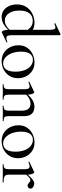

<svg xmlns="http://www.w3.org/2000/svg" viewBox="794 -1560 778 2407"><g transform="rotate(90 1183.5 -356.0)"><path d="M506 -59Q509 -59 510.5 -54Q512 -49 509 -48L390 9Q386 11 384 11Q372 11 363 -10Q354 -31 353 -68Q317 -31 278 -9Q239 13 191 13Q149 13 113 -10.5Q77 -34 56 -78Q35 -122 35 -179Q35 -252 70 -301.5Q105 -351 157.5 -375Q210 -399 263 -399Q311 -399 353 -379V-595Q353 -630 346 -645.5Q339 -661 321 -661Q305 -661 278 -648H277Q273 -648 271 -653Q269 -658 272 -660L405 -724L410 -725Q414 -725 417.5 -721.5Q421 -718 421 -715V-111Q421 -76 429 -61Q437 -46 455 -46Q478 -46 504 -59ZM353 -86V-315Q332 -345 304.5 -361Q277 -377 240 -377Q180 -377 146 -335Q112 -293 112 -210Q112 -126 147 -76.5Q182 -27 236 -27Q269 -27 297 -42.5Q325 -58 353 -86Z M547 -198Q547 -263 579 -308.5Q611 -354 661 -376.5Q711 -399 763 -399Q823 -399 867.5 -370Q912 -341 936 -293.5Q960 -246 960 -192Q960 -131 930.5 -84.5Q901 -38 852 -12.5Q803 13 746 13Q686 13 641 -15.5Q596 -44 571.5 -92.5Q547 -141 547 -198ZM878 -162Q878 -227 858.5 -276.5Q839 -326 805 -352.5Q771 -379 729 -379Q680 -379 653.5 -341.5Q627 -304 627 -231Q627 -168 646 -116.5Q665 -65 698.5 -35.5Q732 -6 774 -6Q824 -6 851 -45Q878 -84 878 -162Z M1495 0Q1471 0 1456 -1L1401 -2L1345 -1Q1331 0 1306 0Q1304 0 1304 -6Q1304 -12 1306 -12Q1343 -12 1355 -26Q1367 -40 1367 -81V-237Q1367 -294 1345 -321.5Q1323 -349 1278 -349Q1249 -349 1219.5 -334.5Q1190 -320 1166 -295V-81Q1166 -39 1177.5 -25.5Q1189 -12 1226 -12Q1229 -12 1229 -6Q1229 0 1226 0Q1202 0 1187 -1L1132 -2L1076 -1Q1062 0 1037 0Q1035 0 1035 -6Q1035 -12 1037 -12Q1074 -12 1086 -26Q1098 -40 1098 -81V-275Q1098 -308 1090 -323Q1082 -338 1063 -338Q1045 -338 1011 -324H1009Q1006 -324 1004.5 -329Q1003 -334 1006 -335L1130 -394Q1134 -396 1136 -396Q1146 -396 1155.5 -373.5Q1165 -351 1166 -315Q1238 -398 1319 -398Q1374 -398 1404.5 -366Q1435 -334 1435 -276V-81Q1435 -39 1446.5 -25.5Q1458 -12 1495 -12Q1498 -12 1498 -6Q1498 0 1495 0Z M1550 -198Q1550 -263 1582 -308.5Q1614 -354 1664 -376.5Q1714 -399 1766 -399Q1826 -399 1870.5 -370Q1915 -341 1939 -293.5Q1963 -246 1963 -192Q1963 -131 1933.5 -84.5Q1904 -38 1855 -12.5Q1806 13 1749 13Q1689 13 1644 -15.5Q1599 -44 1574.5 -92.5Q1550 -141 1550 -198ZM1881 -162Q1881 -227 1861.5 -276.5Q1842 -326 1808 -352.5Q1774 -379 1732 -379Q1683 -379 1656.5 -341.5Q1630 -304 1630 -231Q1630 -168 1649 -116.5Q1668 -65 1701.5 -35.5Q1735 -6 1777 -6Q1827 -6 1854 -45Q1881 -84 1881 -162Z M2344 -349Q2344 -333 2334 -323Q2324 -313 2307 -313Q2297 -313 2290 -316.5Q2283 -320 2278 -324.5Q2273 -329 2271 -330Q2263 -338 2255.5 -342.5Q2248 -347 2237 -347Q2225 -347 2211.5 -337.5Q2198 -328 2169 -296V-81Q2169 -52 2176.5 -38Q2184 -24 2204 -18Q2224 -12 2264 -12Q2267 -12 2267 -6Q2267 0 2264 0Q2231 0 2211 -1L2135 -2L2079 -1Q2065 0 2040 0Q2038 0 2038 -6Q2038 -12 2040 -12Q2077 -12 2089 -26Q2101 -40 2101 -81V-275Q2101 -308 2093 -323Q2085 -338 2066 -338Q2048 -338 2014 -324H2012Q2009 -324 2007.5 -329Q2006 -334 2009 -335L2133 -394Q2137 -396 2139 -396Q2149 -396 2158.5 -373.5Q2168 -351 2169 -315Q2210 -361 2234.5 -378.5Q2259 -396 2281 -396Q2303 -396 2323.5 -382Q2344 -368 2344 -349Z"/></g></svg>

Font: Cormorant Infant Medium
Style: Regular
Weight: 500
Designer: Christian Thalmann (Catharsis Fonts)
Version: Version 3.000